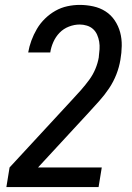

<svg xmlns="http://www.w3.org/2000/svg" viewBox="-20 -763 540 783"><path d="M6 0 19 -80 275 -357Q293 -376 310.5 -396Q328 -416 343.5 -437Q359 -458 369 -482Q379 -506 383 -530Q383 -531 383 -531Q383 -531 383 -532Q385 -547 386 -562.5Q387 -578 384.5 -593Q382 -608 376 -621.5Q370 -635 359.5 -644.5Q349 -654 334.5 -658.5Q320 -663 305 -663Q283 -663 261 -654.5Q239 -646 223 -629.5Q207 -613 197.5 -591.5Q188 -570 185 -549H95Q99 -573 108 -597.5Q117 -622 130.5 -645Q144 -668 163.5 -687Q183 -706 206 -719Q229 -732 254.5 -737.5Q280 -743 305 -743Q333 -743 360.5 -737Q388 -731 410.5 -716.5Q433 -702 448 -679.5Q463 -657 470 -631Q477 -605 476.5 -576Q476 -547 471 -519Q466 -489 454.5 -459.5Q443 -430 425 -403Q407 -376 385 -351.5Q363 -327 341 -303L135 -80H395L382 0Z"/></svg>

Font: Iosevka SS04 Medium
Style: Italic
Weight: 500
Italic angle: -9°
Monospace: yes
Designer: Belleve Invis
Foundry: Belleve Invis
Version: Version 19.0.0; ttfautohint (v1.8.4)